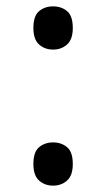

<svg xmlns="http://www.w3.org/2000/svg" viewBox="-20 -570 334 604"><path d="M147 -414Q121 -414 103 -430Q85 -446 85 -482Q85 -520 103 -535Q121 -550 147 -550Q173 -550 191 -535Q209 -520 209 -482Q209 -446 191 -430Q173 -414 147 -414ZM147 14Q121 14 103 -2Q85 -18 85 -54Q85 -92 103 -107Q121 -122 147 -122Q173 -122 191 -107Q209 -92 209 -54Q209 -18 191 -2Q173 14 147 14Z"/></svg>

Font: lsinhala05
Style: Book
Weight: 400
Designer: Jelle Bosma - Monotype Design Team
Foundry: Monotype Imaging Inc.
Version: Version 2.003